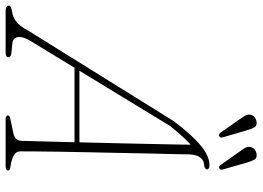

<svg xmlns="http://www.w3.org/2000/svg" viewBox="-170 -768 911 666"><g transform="rotate(90 285.0 -435.5)"><path d="M92.5 -83Q78 -57.5 81.5 -41.5Q85 -25.5 102 -23.5L137 -20Q144 -19.5 147.5 -16.5Q151 -13.5 151 -9.5Q151 -5 146.8 -2.5Q142.5 0 134.5 0H-7Q-17.5 0 -22.8 -2.8Q-28 -5.5 -28 -11Q-28 -15.5 -22.2 -18.2Q-16.5 -21 -7 -22.5Q10.5 -24 27.2 -36.8Q44 -49.5 59.5 -79.5L373 -583.5Q422 -648 458.2 -677.5Q494.5 -707 525 -707Q532.5 -707 536.2 -704.8Q540 -702.5 540 -698.5Q540 -695 536 -692Q532 -689 524 -688.5Q507.5 -687.5 498.2 -674.2Q489 -661 488 -637Q488 -618.5 487 -582.5Q486 -546.5 485 -499Q484 -451.5 483 -398.2Q482 -345 480.8 -291.8Q479.5 -238.5 478.8 -190.8Q478 -143 477.8 -106.8Q477.5 -70.5 477.5 -52Q477.5 -42 483.2 -35Q489 -28 501 -23.8Q513 -19.5 530.5 -16.5Q544 -16 544 -8.5Q544 -5 540.5 -2.5Q537 0 529 0H364Q360 0 356.5 -2.2Q353 -4.5 353 -8Q353 -11 356 -13.2Q359 -15.5 363 -16L410.5 -26Q425 -28.5 432.8 -35.2Q440.5 -42 441 -55.5Q441.5 -74 442.5 -110.5Q443.5 -147 444.8 -195.2Q446 -243.5 447.2 -297.8Q448.5 -352 449.8 -406.5Q451 -461 452 -509.8Q453 -558.5 453.8 -596.2Q454.5 -634 454.5 -653.5L462.5 -648.5Q456.5 -644 445.5 -633.5Q434.5 -623 420.5 -607.2Q406.5 -591.5 389.5 -570.5ZM174 -239 188 -256H467L465 -239ZM405 -835 429 -753Q430 -750 429.5 -746.8Q429 -743.5 425.5 -741.5Q422 -739.5 419 -740.5Q416 -741.5 413.5 -744L365 -813.5Q359 -822 354.2 -829.8Q349.5 -837.5 350 -846.5Q351 -856.5 358.2 -862.8Q365.5 -869 375 -870.5Q389 -872.5 394.5 -862.5Q400 -852.5 405 -835ZM517 -835 540.5 -753Q541.5 -750 541 -746.8Q540.5 -743.5 537 -741.5Q533.5 -739.5 530.8 -740.5Q528 -741.5 526 -744L477 -813.5Q470.5 -822 466 -829.8Q461.5 -837.5 462 -846.5Q463 -856.5 470 -862.8Q477 -869 486.5 -870.5Q501 -872.5 506.5 -862.5Q512 -852.5 517 -835Z"/></g></svg>

Font: Fraunces Thin
Style: Italic
Weight: 250
Italic angle: -16°
Version: Version 1.000;[b76b70a41]